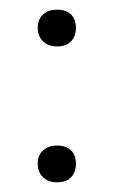

<svg xmlns="http://www.w3.org/2000/svg" viewBox="-20 -366 235 397"><path d="M98 11Q80 11 69 0.5Q58 -10 58 -28Q58 -45 69 -55Q80 -65 98 -65Q117 -65 127 -55Q137 -45 137 -28Q137 -10 127 0.5Q117 11 98 11ZM98 -270Q80 -270 69 -280.5Q58 -291 58 -309Q58 -326 69 -336Q80 -346 98 -346Q117 -346 127 -336Q137 -326 137 -309Q137 -291 127 -280.5Q117 -270 98 -270Z"/></svg>

Font: Cormorant Infant Light
Style: Regular
Weight: 300
Designer: Christian Thalmann (Catharsis Fonts)
Foundry: Catharsis Fonts
Version: Version 4.001